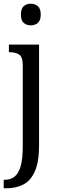

<svg xmlns="http://www.w3.org/2000/svg" viewBox="-22 -777 311 1037"><path d="M144 -640Q122 -640 106.5 -653Q91 -666 91 -698Q91 -731 106.5 -744Q122 -757 144 -757Q166 -757 182 -744Q198 -731 198 -698Q198 -666 182 -653Q166 -640 144 -640ZM-2 240V194H4Q34 194 56 177.5Q78 161 89.5 121Q101 81 101 10V-424Q101 -470 81 -482.5Q61 -495 32 -495H26V-536H189V8Q189 97 166.5 148Q144 199 104 219.5Q64 240 12 240Z"/></svg>

Font: Noto Serif Condensed
Style: Regular
Weight: 400
Width: 3
Designer: Monotype Design Team
Foundry: Monotype Imaging Inc.
Version: Version 2.013; ttfautohint (v1.8.4.7-5d5b)